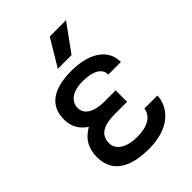

<svg xmlns="http://www.w3.org/2000/svg" viewBox="-210 -811 927 927"><g transform="rotate(-45 254.0 -347.5)"><path d="M299 -709 216 -571H310L410 -709ZM255 14C400 14 462 -65 465 -140H376C372 -101 336 -67 255 -67C182 -67 137 -97 137 -142C137 -200 181 -222 259 -222H340V-300H259C208 -300 150 -318 150 -369C150 -419 198 -444 255 -444C331 -444 369 -420 369 -379H455C455 -466 378 -518 255 -518C121 -518 64 -464 64 -377C64 -327 86 -292 124 -267C72 -237 48 -196 48 -136C48 -53 98 14 255 14Z"/></g></svg>

Font: Hibana SubMedium
Style: Regular
Weight: 500
Width: 6
Designer: pygmalion
Foundry: ybstudio
Version: Version 0.930;hotconv 1.0.109;makeotfexe 2.5.65596